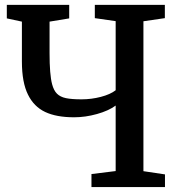

<svg xmlns="http://www.w3.org/2000/svg" viewBox="-20 -763 735 783"><path d="M451.7 -65.4V-332.5Q422.4 -311 375.2 -297.9Q328.1 -284.7 282.2 -284.7Q210 -284.7 164.1 -306.4Q118.2 -328.1 94.2 -377Q69.3 -426.8 69.3 -512.2V-674.8L7.8 -688V-743.2H262.2V-688L182.1 -674.8V-546.9Q182.1 -459 192.4 -419.9Q199.2 -394 212.4 -380.9Q225.6 -367.7 248.8 -362.8Q272 -357.9 312.5 -357.9Q352.5 -357.9 391.1 -367.9Q429.7 -377.9 451.7 -395V-676.8L366.7 -689V-743.2H652.3V-689L564.9 -676.3V-64.9L652.8 -51.8V0H353V-53.2Z"/></svg>

Font: Merriweather
Style: Regular
Weight: 400
Designer: Eben Sorkin
Foundry: Eben Sorkin
Version: Version 1.584; ttfautohint (v1.8.1)